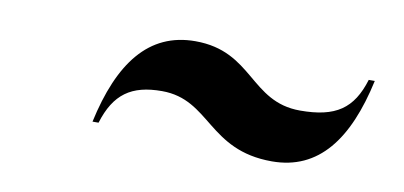

<svg xmlns="http://www.w3.org/2000/svg" viewBox="-35 -606 758 360"><g transform="rotate(10 344.0 -426.5)"><path d="M268.5 -422C361 -422 372 -328 494 -328C583 -328 633 -395 658 -510H646.5C629 -453 597.5 -431 529.5 -431C434 -431 424 -525 314 -525C225 -525 175 -458 150 -343H161.5C179 -400 210.5 -422 268.5 -422Z"/></g></svg>

Font: Bodoni* 72pt
Style: Bold Italic
Weight: 700
Italic angle: -13°
Version: Version 2.3